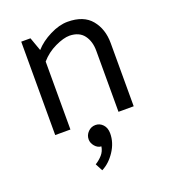

<svg xmlns="http://www.w3.org/2000/svg" viewBox="-135 -598 829 937"><g transform="rotate(-20 279.5 -129.5)"><path d="M151 -415Q182 -450 231 -474.5Q280 -499 323 -499Q406 -499 446 -450.5Q486 -402 486 -329V-1H407V-318Q407 -367 383 -399Q359 -431 309 -432Q278 -432 233.5 -411Q189 -390 157 -353V0H78V-485H126ZM279 21Q301 21 317 38Q333 55 333 84Q333 132 304 176Q275 220 235 240L215 202Q236 189 251.5 171.5Q267 154 271 129Q252 128 238 111.5Q224 95 224 76Q224 54 240 37.5Q256 21 279 21Z"/></g></svg>

Font: Palanquin
Style: Regular
Weight: 400
Designer: Pria Ravichandran
Version: Version 1.0.4